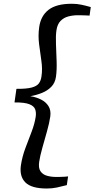

<svg xmlns="http://www.w3.org/2000/svg" viewBox="-20 -868 514 1046"><path d="M235 159Q151.5 159 118.2 125.8Q85 92.5 94 32Q101 -14.5 118 -60.2Q135 -106 151.8 -149.2Q168.5 -192.5 174.5 -232Q178 -255 171.5 -272.8Q165 -290.5 139.2 -300.5Q113.5 -310.5 59 -310L69.5 -384Q124 -383.5 152.2 -391Q180.5 -398.5 191.8 -413.8Q203 -429 206 -452Q212 -491.5 205.5 -536Q199 -580.5 193 -627.2Q187 -674 193.5 -720Q202 -781.5 244.5 -814.5Q287 -847.5 371 -847.5Q399.5 -847.5 423.8 -842.2Q448 -837 474.5 -829.5L468 -783Q462.5 -783.5 449.2 -784Q436 -784.5 422.5 -784.8Q409 -785 404 -785Q377.5 -785 352.5 -778.5Q327.5 -772 310 -754.2Q292.5 -736.5 287.5 -703Q283 -672.5 285 -626.5Q287 -580.5 288.5 -533Q290 -485.5 285 -450.5Q280.5 -417 259.8 -395.5Q239 -374 208.5 -361.8Q178 -349.5 145 -344Q177 -339 203.5 -325.8Q230 -312.5 244.2 -289.8Q258.5 -267 254 -233.5Q249 -198.5 236 -152.5Q223 -106.5 210.5 -62Q198 -17.5 193.5 13.5Q188.5 47.5 200.8 65.2Q213 83 236 89.5Q259 96 286 96Q292 96 305.5 95.8Q319 95.5 332.2 94.8Q345.5 94 351 93L344 140.5Q315.5 148 289.8 153.5Q264 159 235 159Z"/></svg>

Font: Merriweather
Style: Italic
Weight: 400
Italic angle: -7.8°
Designer: Eben Sorkin
Foundry: Eben Sorkin
Version: Version 2.100